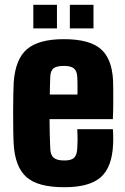

<svg xmlns="http://www.w3.org/2000/svg" viewBox="-20 -774 524 804"><path d="M249.5 10Q138.5 10 91 -32.2Q43.5 -74.5 37.5 -168Q36 -191.5 35.5 -228.5Q35 -265.5 35 -305.8Q35 -346 35.8 -379.8Q36.5 -413.5 37.5 -430Q44.5 -527 93.5 -568.5Q142.5 -610 247.5 -610Q353.5 -610 401.2 -569.5Q449 -529 453.5 -436Q454 -424 454.2 -396.5Q454.5 -369 454.2 -336Q454 -303 452.5 -275H187.5Q187.5 -246 188.2 -215.8Q189 -185.5 190.5 -151Q191.5 -125 204.8 -113.5Q218 -102 249.5 -102Q279 -102 290.5 -113.5Q302 -125 303.5 -152Q304.5 -167 304.8 -185.5Q305 -204 303.5 -233H452.5Q453.5 -227 454 -205.8Q454.5 -184.5 453.5 -168Q449 -73 401.5 -31.5Q354 10 249.5 10ZM188.5 -378H304.5Q304.5 -395 304.5 -410.5Q304.5 -426 304.2 -437.2Q304 -448.5 303.5 -453Q302 -477 289.5 -487.5Q277 -498 247.5 -498Q216 -498 203.8 -487.5Q191.5 -477 190.5 -453Q190 -433 189.2 -414.2Q188.5 -395.5 188.5 -378ZM272.5 -655V-754H371.5V-655ZM119.5 -655V-754H218.5V-655Z"/></svg>

Font: Big Shoulders Text Thin Black
Style: Regular
Weight: 900
Version: Version 2.002